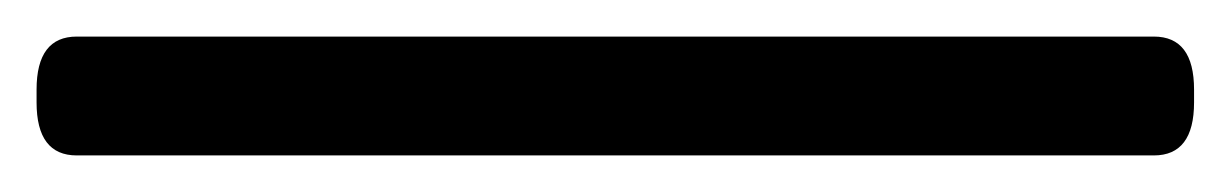

<svg xmlns="http://www.w3.org/2000/svg" viewBox="-42 53 673 105"><path d="M0 138Q-22 138 -22 109V102Q-22 73 0 73H589Q611 73 611 102V109Q611 138 589 138Z"/></svg>

Font: Asap Semi Expanded Medium
Style: Regular
Weight: 500
Width: 6
Designer: Pablo Cosgaya
Foundry: Omnibus-Type
Version: Version 3.001; ttfautohint (v1.8.4.7-5d5b)